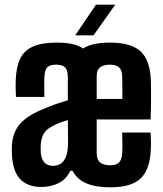

<svg xmlns="http://www.w3.org/2000/svg" viewBox="-20 -791 696 820"><path d="M156 7.5Q101 7.5 68.5 -23.6Q36 -54.7 31.1 -127.2Q30.6 -137.4 30.5 -150.4Q30.4 -163.4 30.9 -173.3Q35.6 -229.6 68 -264.8Q100.4 -299.9 169.6 -327.3Q194.9 -338.1 219.3 -346.6Q243.7 -355.1 269.7 -362.7Q269.7 -379.2 269.7 -395.5Q269.7 -411.8 269.7 -428.1Q269.7 -444.4 269.7 -460.9Q269.7 -478.7 265.4 -490.8Q261.2 -502.8 250 -508.8Q238.7 -514.8 218.6 -514.8Q192.9 -514.8 182.1 -503.6Q171.2 -492.4 169.7 -464.9Q169.2 -456.5 169 -439.6Q168.7 -422.7 169 -405.2Q169.2 -387.7 169.7 -377H48.3Q47.8 -383.4 47.3 -396.6Q46.8 -409.8 46.8 -424.6Q46.8 -439.5 47.3 -451.2Q49.5 -506.3 66.7 -541.2Q83.9 -576.1 121.4 -592.5Q158.9 -609 222.1 -609Q260.1 -609 287.9 -603.1Q315.6 -597.3 334.8 -583.9Q356 -597.4 384.6 -603.2Q413.2 -609 449.5 -609Q539.2 -609 579.7 -572.3Q620.2 -535.6 624.1 -451.2Q624.6 -442.1 624.8 -423.7Q625.1 -405.3 625.1 -381.6Q625.2 -357.9 624.7 -331.9Q624.2 -305.8 623.1 -280.9H392.9Q392.9 -245.8 392.9 -210.3Q392.9 -174.7 392.9 -139.1Q392.9 -109.4 407.5 -97.3Q422.1 -85.2 450.7 -85.2Q477.1 -85.2 488.7 -97.3Q500.4 -109.4 501.9 -139.1Q502.9 -153 502.8 -175.4Q502.7 -197.8 501.6 -225H623.1Q624.2 -214.7 624.6 -192.1Q625.1 -169.5 624.1 -152Q620.2 -66 580.2 -28.5Q540.2 9 451 9Q388.8 9 349 -7.9Q309.2 -24.8 289.8 -61.6H280.1Q263.7 -25.7 230.6 -9.1Q197.5 7.5 156 7.5ZM206.6 -82.7Q220.4 -82.7 235.1 -89.5Q249.8 -96.3 260.1 -117.7Q270.3 -139.1 270.7 -182.7Q270.7 -204.2 270.2 -228.6Q269.7 -252.9 269.7 -278.4Q254.2 -273.7 236.3 -267.2Q218.3 -260.7 201.1 -250.6Q175.6 -236.9 165.9 -218.5Q156.3 -200.2 154.1 -173.3Q153.7 -164.5 153.7 -155.2Q153.8 -145.9 154.3 -136.9Q156.8 -110.6 170.1 -96.6Q183.3 -82.7 206.6 -82.7ZM392.9 -368.4H502.6Q502.9 -395.2 502.5 -422.7Q502.1 -450.2 501.9 -464.9Q501.4 -491.6 488.8 -503.2Q476.2 -514.8 449.5 -514.8Q421.3 -514.8 407.1 -503.2Q392.9 -491.6 392.9 -464.9Q392.9 -439.8 392.9 -415.8Q392.9 -391.8 392.9 -368.4ZM301.2 -640 390.1 -771.2H472.3L379.3 -640Z"/></svg>

Font: Big Shoulders Thin
Style: Regular
Weight: 100
Designer: Patric King
Foundry: XO Type Co
Version: Version 2.002